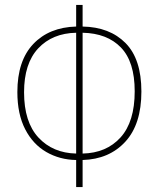

<svg xmlns="http://www.w3.org/2000/svg" viewBox="-20 -744 640 774"><path d="M287 -99Q221 -100 167 -131Q113 -162 81.5 -223Q50 -284 50 -373Q50 -499 114 -566.5Q178 -634 287 -637V-724H313V-637Q422 -635 486 -570.5Q550 -506 550 -375Q550 -243 485 -172.5Q420 -102 313 -99V10H287ZM287 -612Q191 -610 134 -549Q77 -488 77 -372Q77 -252 135 -189.5Q193 -127 287 -125ZM523 -376Q523 -495 467.5 -552.5Q412 -610 313 -612V-125Q409 -127 466 -190Q523 -253 523 -376Z"/></svg>

Font: Noto Sans Mono UI Thin
Style: Regular
Weight: 250
Monospace: yes
Designer: Monotype Design team
Foundry: Monotype Imaging Inc.
Version: Version 1.000